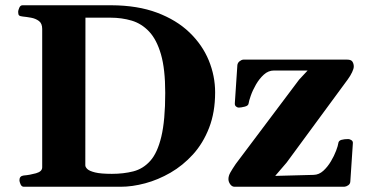

<svg xmlns="http://www.w3.org/2000/svg" viewBox="-20 -713 1399 733"><path d="M70.8 0Q62.5 0 58.3 -9.8Q54.2 -19.5 54.2 -24.9Q54.2 -41 70.3 -43Q93.8 -44.9 117.4 -51.5Q141.1 -58.1 141.1 -74.2V-602.5Q141.1 -623.5 128.7 -632.8Q116.2 -642.1 99.1 -645.3Q82 -648.4 66.9 -649.9Q56.6 -650.9 53 -654.1Q49.3 -657.2 49.3 -668Q49.3 -673.3 53.5 -683.1Q57.6 -692.9 65.9 -692.9H405.8Q505.4 -692.4 579.6 -664.6Q653.8 -636.7 703.1 -589.4Q752.4 -542 776.9 -482.7Q801.3 -423.3 801.3 -360.4Q801.3 -284.2 778.3 -225.1Q755.4 -166 716.8 -123.5Q678.2 -81.1 630.9 -53.7Q583.5 -26.4 534.2 -13.2Q484.9 0 440.9 0ZM305.7 -82Q305.7 -75.2 313.5 -67.6Q321.3 -60.1 343 -54.7Q364.7 -49.3 407.2 -49.3Q451.7 -49.3 489 -58.8Q526.4 -68.4 553.7 -98.9Q581.1 -129.4 595.9 -191.4Q610.8 -253.4 610.8 -358.4Q610.8 -449.2 594.5 -505.6Q578.1 -562 549.3 -592.5Q520.5 -623 482.7 -634.3Q444.8 -645.5 402.3 -645.5H306.2ZM875.5 0Q865.7 0 858.9 -9.5Q852.1 -19 852.1 -29.3Q852.1 -41.5 859.4 -54.4Q866.7 -67.4 879.9 -86.9L1122.1 -409.2L1170.4 -460.9L1173.8 -443.8H1025.9Q1004.4 -443.8 987.1 -428Q969.7 -412.1 957 -389.9Q944.3 -367.7 937.3 -347.4Q930.2 -327.1 929.2 -318.4Q928.2 -309.1 913.8 -305.7Q899.4 -302.2 891.6 -302.2Q886.2 -302.2 881.1 -306.4Q876 -310.5 876.5 -318.8L886.2 -464.4Q887.2 -473.1 894.5 -479Q901.9 -484.9 909.2 -485.4H1305.2Q1320.8 -485.4 1325.7 -477.3Q1330.6 -469.2 1330.6 -459Q1330.6 -450.7 1324.2 -437.3Q1317.9 -423.8 1307.6 -409.7L1074.2 -92.3L1015.1 -23.4L1012.7 -41L1177.7 -45.4Q1197.8 -45.9 1214.4 -61Q1231 -76.2 1243.4 -97.2Q1255.9 -118.2 1263.2 -137.7Q1270.5 -157.2 1271.5 -166Q1272.5 -175.8 1283.2 -179Q1293.9 -182.1 1309.6 -182.1Q1314.9 -182.1 1321.5 -178Q1328.1 -173.8 1327.1 -165.5L1317.4 -20Q1316.9 -10.7 1309.3 -5.6Q1301.8 -0.5 1294.4 0Z"/></svg>

Font: Gelasio
Style: Bold
Weight: 700
Designer: Eben Sorkin
Foundry: Eben Sorkin
Version: Version 1.008